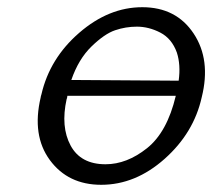

<svg xmlns="http://www.w3.org/2000/svg" viewBox="-20 -506 589 533"><path d="M93 -236Q93 -238 95 -244Q118 -344 200 -415Q282 -486 375 -486Q469 -486 517.5 -413Q566 -340 540 -236Q518 -137 437 -65Q356 7 261 7Q169 7 118.5 -61.5Q68 -130 93 -236ZM166 -233Q165 -232 165 -231Q148 -154 176 -102Q204 -50 273 -50Q332 -50 388 -94.5Q444 -139 468 -240H167Q167 -239 166.5 -236.5Q166 -234 166 -233ZM178 -284 476 -282Q482 -326 471 -360Q457 -399 425 -415.5Q393 -432 360 -432Q329 -432 299.5 -422Q270 -412 234 -377Q198 -342 178 -284Z"/></svg>

Font: Coval
Style: ExtraLight Italic
Weight: 200
Foundry: Context Ltd
Version: Version 001.000